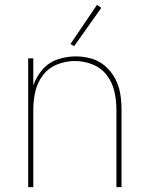

<svg xmlns="http://www.w3.org/2000/svg" viewBox="-20 -770 616 790"><path d="M96 0H117V-320Q117 -357 125.5 -394Q134 -431 157 -461Q180 -491 215.5 -505Q251 -519 288 -519Q325 -519 360.5 -505Q396 -491 419 -461Q442 -431 450.5 -394Q459 -357 459 -320V0H480V-320Q480 -353 474.5 -385.5Q469 -418 453.5 -447Q438 -476 413 -498Q388 -520 356 -529Q324 -538 292 -538Q253 -538 216.5 -525.5Q180 -513 154.5 -483.5Q129 -454 117 -418V-530H96ZM285 -580 397 -738 379 -750 270 -589Z"/></svg>

Font: Iosevka Sparkle Thin
Style: Regular
Weight: 100
Designer: Belleve Invis
Foundry: Belleve Invis
Version: Version 4.5.0; ttfautohint (v1.8.3)